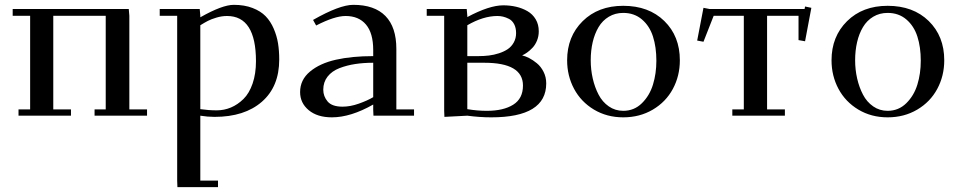

<svg xmlns="http://www.w3.org/2000/svg" viewBox="-20 -476 3944 790"><path d="M32.2 -411.1V-439H509.8L512.2 -411.1V-25.9H585V0H369.1V-25.9H415V-411.1H199.2V-25.9H272V0H56.2V-25.9H104V-411.1Z M637.2 -411.1V-439H801.8L804.2 -411.1V-404.8Q894.5 -456.1 941.9 -456.1Q985.8 -456.1 1019.3 -443.1Q1052.7 -430.2 1073 -409.2Q1093.3 -388.2 1106.2 -358.2Q1119.1 -328.1 1124 -297.6Q1128.9 -267.1 1128.9 -231Q1128.9 -119.6 1057.6 -57.4Q986.3 4.9 862.8 4.9Q834 4.9 804.2 0V267.1H877V293.9H710L709 267.1V-411.1ZM804.2 -26.9Q837.9 -22 872.1 -22Q902.3 -22 930.2 -33.7Q958 -45.4 981.7 -68.6Q1005.4 -91.8 1019.3 -132.1Q1033.2 -172.4 1033.2 -224.1Q1033.2 -410.2 914.1 -410.2Q892.6 -410.2 870.6 -403.6Q848.6 -397 835.4 -390.1Q822.3 -383.3 804.2 -372.1Z M1214.8 -97.2Q1214.8 -147.5 1255.4 -181.4Q1295.9 -215.3 1361.8 -230.2Q1427.7 -245.1 1515.6 -245.1V-270Q1515.6 -339.8 1485.8 -375Q1456.1 -410.2 1401.9 -410.2Q1356.9 -410.2 1280.8 -371.1L1268.1 -394Q1377 -456.1 1433.6 -456.1Q1521 -456.1 1565.9 -410.2Q1610.8 -364.3 1610.8 -274.9V-25.9H1683.6V0H1516.6L1515.6 -23.9V-45.9Q1422.9 6.8 1345.7 6.8Q1285.6 6.8 1250.2 -22.7Q1214.8 -52.2 1214.8 -97.2ZM1310.1 -106.9Q1310.1 -79.6 1328.1 -58.3Q1346.2 -37.1 1389.6 -37.1Q1421.4 -37.1 1456.5 -49.6Q1491.7 -62 1515.6 -76.2V-217.8Q1476.1 -217.8 1441.9 -212.6Q1407.7 -207.5 1376.7 -195.6Q1345.7 -183.6 1327.9 -160.9Q1310.1 -138.2 1310.1 -106.9Z M1735.8 -411.1V-439H1900.4L1902.8 -411.1V-405.8Q1993.2 -454.1 2050.8 -454.1Q2078.6 -454.1 2103.8 -448.2Q2128.9 -442.4 2150.1 -430.2Q2171.4 -418 2184.1 -396.7Q2196.8 -375.5 2196.8 -347.2Q2196.8 -326.7 2189.5 -308.8Q2182.1 -291 2170.7 -279.1Q2159.2 -267.1 2148.7 -259.8Q2138.2 -252.4 2128.4 -248Q2141.6 -245.1 2157.2 -237.1Q2172.9 -229 2189.2 -215.6Q2205.6 -202.1 2216.6 -180.4Q2227.5 -158.7 2227.5 -132.8Q2227.5 6.8 2001.5 6.8Q1953.6 6.8 1902.8 0L1808.6 4.9L1807.6 -20V-411.1ZM1902.8 -26.9Q1943.4 -20 1983.4 -20Q2051.3 -20 2091.6 -45.2Q2131.8 -70.3 2131.8 -124Q2131.8 -217.8 1972.7 -217.8H1902.8ZM1902.8 -245.1H1948.7Q1971.2 -245.1 1991.7 -247.6Q2012.2 -250 2033.2 -256.8Q2054.2 -263.7 2069.3 -273.9Q2084.5 -284.2 2094 -301.3Q2103.5 -318.4 2103.5 -339.8Q2103.5 -361.3 2095.5 -376.5Q2087.4 -391.6 2074.5 -398.2Q2061.5 -404.8 2050 -407.5Q2038.6 -410.2 2026.9 -410.2Q1968.3 -410.2 1902.8 -372.1Z M2313.5 -228Q2313.5 -325.7 2377.4 -388.9Q2441.4 -452.1 2544.4 -452.1Q2649.4 -452.1 2713.4 -389.6Q2777.3 -327.1 2777.3 -228Q2777.3 -163.6 2748.5 -110.1Q2719.7 -56.6 2666 -24.9Q2612.3 6.8 2544.4 6.8Q2477.1 6.8 2423.8 -25.1Q2370.6 -57.1 2342 -110.6Q2313.5 -164.1 2313.5 -228ZM2410.6 -228Q2410.6 -189.5 2418.9 -153.1Q2427.2 -116.7 2442.9 -86.7Q2458.5 -56.6 2484.9 -38.3Q2511.2 -20 2544.4 -20Q2589.4 -20 2621.1 -51.3Q2652.8 -82.5 2666.7 -127.9Q2680.7 -173.3 2680.7 -226.1Q2680.7 -282.2 2666.7 -325.7Q2652.8 -369.1 2621.3 -396Q2589.8 -422.9 2544.4 -422.9Q2511.2 -422.9 2485.1 -407.2Q2459 -391.6 2442.9 -364.5Q2426.8 -337.4 2418.7 -302.7Q2410.6 -268.1 2410.6 -228Z M2848.6 -309.1 2874.5 -443.8 2899.4 -439H3290.5L3292.5 -449.2L3318.4 -443.8L3292.5 -306.2L3265.6 -311V-411.1H3136.2V-25.9H3209.5V0H2993.2V-25.9H3040.5V-411.1H2916.5L2874.5 -304.2Z M3401.4 -228Q3401.4 -325.7 3465.3 -388.9Q3529.3 -452.1 3632.3 -452.1Q3737.3 -452.1 3801.3 -389.6Q3865.2 -327.1 3865.2 -228Q3865.2 -163.6 3836.4 -110.1Q3807.6 -56.6 3753.9 -24.9Q3700.2 6.8 3632.3 6.8Q3564.9 6.8 3511.7 -25.1Q3458.5 -57.1 3429.9 -110.6Q3401.4 -164.1 3401.4 -228ZM3498.5 -228Q3498.5 -189.5 3506.8 -153.1Q3515.1 -116.7 3530.8 -86.7Q3546.4 -56.6 3572.8 -38.3Q3599.1 -20 3632.3 -20Q3677.2 -20 3709 -51.3Q3740.7 -82.5 3754.6 -127.9Q3768.6 -173.3 3768.6 -226.1Q3768.6 -282.2 3754.6 -325.7Q3740.7 -369.1 3709.2 -396Q3677.7 -422.9 3632.3 -422.9Q3599.1 -422.9 3573 -407.2Q3546.9 -391.6 3530.8 -364.5Q3514.6 -337.4 3506.6 -302.7Q3498.5 -268.1 3498.5 -228Z"/></svg>

Font: Dehuti
Style: Bold
Weight: 700
Version: Version 1.2